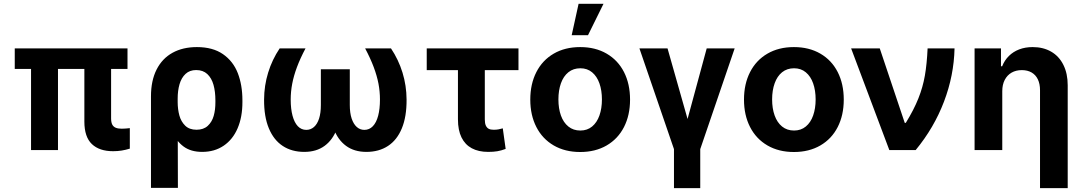

<svg xmlns="http://www.w3.org/2000/svg" viewBox="-20 -783 5647 1002"><path d="M645.4 -423.3H57V-530.4H645.4ZM282.6 0H142V-530.4H282.6ZM559.8 -530.4V-164.7Q560 -143.6 566.1 -132.3Q572.3 -121 584.4 -116.2Q596.5 -111.3 616 -111.3Q628.5 -111.3 637.4 -112.3Q646.3 -113.3 657.5 -114.3V-7.3L656 -6.9Q635.8 -0.7 614.8 2.7Q593.9 6.1 570.3 6.1Q498.6 6.1 459.5 -31.1Q420.5 -68.2 420.3 -147.9V-530.4Z M1007.6 -537.3Q1090.3 -537.3 1143.4 -500.6Q1196.6 -463.9 1220.9 -401.6Q1245.1 -339.2 1245.1 -259.3V-249.6Q1245.1 -172 1220 -113.5Q1195 -55 1147.4 -22.7Q1099.8 9.7 1035.1 9.7Q975.6 9.7 937.5 -18.8Q899.3 -47.3 877.5 -98Q855.7 -148.7 842.1 -224L907.2 -250.1Q907.4 -212.3 916.1 -180.4Q924.8 -148.5 946.5 -127.2Q968.3 -105.9 1005.6 -105.9Q1042 -105.9 1064.1 -126.1Q1086.1 -146.3 1095.2 -178.1Q1104.3 -209.9 1104.1 -249.6V-259.3Q1104.1 -304.9 1094.2 -340.3Q1084.2 -375.7 1061.8 -396.6Q1039.5 -417.4 1003.7 -417.4Q970 -417.4 948.5 -397.5Q926.9 -377.5 917 -343.7Q907.1 -309.8 907.2 -267.2L908.4 197.5H767.9V-279.9Q767.9 -362.3 797.2 -420.1Q826.5 -477.9 880.4 -507.6Q934.2 -537.3 1007.6 -537.3Z M1497.1 -263.6Q1497.1 -214.6 1506.7 -178.9Q1516.3 -143.3 1534.4 -124.2Q1552.6 -105.2 1578.4 -105.2Q1601.2 -105.2 1618.5 -120.2Q1635.8 -135.3 1645.2 -164.4Q1654.5 -193.6 1654.5 -235V-421.5H1759.9V-249Q1759.9 -169.4 1738.5 -111.4Q1717.1 -53.5 1674.2 -21.9Q1631.3 9.7 1568 9.7Q1502.8 9.7 1455.6 -21.3Q1408.4 -52.3 1383 -113.4Q1357.6 -174.4 1358.2 -263.5Q1358.5 -336.3 1379.4 -404Q1400.2 -471.8 1439.5 -530.4H1574.4Q1546.8 -478.3 1529.8 -432.8Q1512.8 -387.2 1505 -346Q1497.1 -304.7 1497.1 -263.6ZM2101.8 -263.5Q2102.4 -174.4 2077.2 -113.4Q2052.1 -52.3 2004.8 -21.3Q1957.4 9.7 1892 9.7Q1828.7 9.7 1785.8 -21.9Q1742.9 -53.5 1721.5 -111.4Q1700.1 -169.4 1700.1 -249V-421.5H1805.5V-235Q1805.5 -193.7 1815.1 -164.6Q1824.8 -135.6 1841.8 -120.4Q1858.7 -105.2 1881.5 -105.2Q1907.4 -105.2 1925.7 -124.2Q1944.1 -143.3 1953.5 -178.9Q1962.9 -214.6 1962.9 -263.6Q1962.9 -304.9 1955.2 -346.1Q1947.4 -387.2 1930.3 -432.8Q1913.2 -478.3 1885.6 -530.4H2020.5Q2059.7 -471.8 2080.6 -404Q2101.4 -336.3 2101.8 -263.5Z M2685.8 -417.1H2207V-530.4H2685.8ZM2510.1 -530.4V-159.5Q2510.1 -139 2515.7 -127.2Q2521.3 -115.4 2531.1 -110.6Q2540.8 -105.8 2556.3 -105.8Q2570.3 -105.8 2581.6 -107.9Q2592.9 -109.9 2603.9 -113.2L2618.9 -5.9Q2595.8 2.9 2575.4 6.3Q2555 9.7 2527.6 9.7Q2477.2 9.7 2442 -9.3Q2406.9 -28.2 2388.4 -66Q2369.9 -103.7 2369.9 -160.6V-530.4Z M2747.4 -263.2Q2747.4 -344.9 2779.2 -406.9Q2810.9 -468.9 2869.8 -503.1Q2928.8 -537.3 3007.9 -537.3Q3087 -537.3 3145.9 -503.1Q3204.8 -468.9 3236.5 -406.9Q3268.1 -344.9 3268.1 -263.2Q3268.1 -181.9 3236.5 -120Q3204.8 -58.1 3145.9 -23.9Q3087 10.3 3007.9 10.3Q2928.8 10.3 2869.8 -23.9Q2810.9 -58.1 2779.2 -120Q2747.4 -181.9 2747.4 -263.2ZM3121.3 -264Q3121.3 -311.1 3108.3 -347.9Q3095.3 -384.7 3070 -405.7Q3044.7 -426.7 3008.7 -426.7Q2971.9 -426.7 2946.2 -405.9Q2920.4 -385.1 2907.3 -348.2Q2894.2 -311.3 2894.2 -264Q2894.2 -216.9 2907.3 -180.2Q2920.4 -143.6 2946.2 -122.7Q2971.9 -101.8 3008.7 -101.8Q3044.7 -101.8 3070 -122.7Q3095.3 -143.6 3108.3 -180.3Q3121.3 -217.1 3121.3 -264ZM2999.5 -763.1H3129.5L3048.6 -599.2H2963.5Z M3463.7 -530.4 3568.2 -162.1 3668.1 -530.4H3814L3634.4 -4.8V198.9H3497.3V-4.8L3317 -530.4Z M3862.7 -263.2Q3862.7 -344.9 3894.5 -406.9Q3926.2 -468.9 3985.2 -503.1Q4044.1 -537.3 4123.2 -537.3Q4202.3 -537.3 4261.2 -503.1Q4320.2 -468.9 4351.8 -406.9Q4383.4 -344.9 4383.4 -263.2Q4383.4 -181.9 4351.8 -120Q4320.2 -58.1 4261.2 -23.9Q4202.3 10.3 4123.2 10.3Q4044.1 10.3 3985.2 -23.9Q3926.2 -58.1 3894.5 -120Q3862.7 -181.9 3862.7 -263.2ZM4236.6 -264Q4236.6 -311.1 4223.6 -347.9Q4210.7 -384.7 4185.3 -405.7Q4160 -426.7 4124 -426.7Q4087.3 -426.7 4061.5 -405.9Q4035.8 -385.1 4022.7 -348.2Q4009.5 -311.3 4009.5 -264Q4009.5 -216.9 4022.7 -180.2Q4035.8 -143.6 4061.5 -122.7Q4087.3 -101.8 4124 -101.8Q4160 -101.8 4185.3 -122.7Q4210.7 -143.6 4223.6 -180.3Q4236.6 -217.1 4236.6 -264Z M4421.8 -530.4H4571.3L4701.6 -141.9H4707.2Q4749.4 -210.6 4772.8 -269.4Q4796.2 -328.2 4806.7 -388.5Q4817.2 -448.9 4820.9 -530.4H4961.5Q4958.4 -389.4 4906.6 -253Q4854.8 -116.5 4758.8 0H4621.1Z M5210.6 0H5066.1V-530.4H5203.9V-437.1H5210Q5222.2 -468.1 5244.9 -490.7Q5267.6 -513.2 5299.1 -525.3Q5330.6 -537.3 5369.4 -537.3Q5424.5 -537.3 5465.8 -513.4Q5507.1 -489.6 5529.6 -444.3Q5552.1 -399.1 5552.1 -337.8V198.9H5407.6V-312.4Q5407.6 -345 5396.4 -368.6Q5385.2 -392.2 5363.7 -404.7Q5342.2 -417.1 5312.5 -417.1Q5282.4 -417.1 5259.4 -404.1Q5236.5 -391 5223.5 -366.1Q5210.6 -341.2 5210.6 -307Z"/></svg>

Font: Pretendard Variable
Style: Regular
Weight: 400
Designer: Base glyphs from Inter by Rasmus Andersson; Hangul glyphs from Noto Sans CJK(Source Han Sans) by Jang Soo-young and Kang
Foundry: Kil Hyung-jin
Version: Version 1.100;FEAKit 1.0